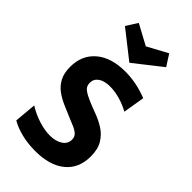

<svg xmlns="http://www.w3.org/2000/svg" viewBox="-283 -1013 1107 1107"><g transform="rotate(45 270.5 -459.5)"><path d="M246 13Q187 13 134.5 0Q82 -13 45 -35L57 -169Q102 -141 151.5 -125.5Q201 -110 243 -110Q291 -110 321 -130Q351 -150 351 -183Q351 -207 336 -220.5Q321 -234 297 -244Q273 -254 244 -266Q211 -280 176.5 -295Q142 -310 112.5 -331.5Q83 -353 64.5 -387Q46 -421 46 -473Q46 -568 111 -623.5Q176 -679 292 -679Q381 -679 472 -643L450 -511Q413 -532 370.5 -544Q328 -556 290 -556Q243 -556 217 -537.5Q191 -519 191 -488Q191 -459 212.5 -443.5Q234 -428 267 -414Q300 -400 339.5 -385.5Q379 -371 414.5 -348.5Q450 -326 473 -288.5Q496 -251 496 -192Q496 -95 430.5 -41Q365 13 246 13ZM271 -731 103 -863 147 -932 271 -865 395 -932 439 -863Z"/></g></svg>

Font: Secular One
Style: Regular
Weight: 400
Designer: Michal Sahar
Foundry: Hagilda
Version: Version 1.002; ttfautohint (v1.8.4.7-5d5b);gftools[0.9.29]